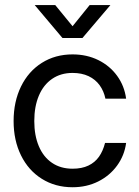

<svg xmlns="http://www.w3.org/2000/svg" viewBox="-20 -748 563 779"><path d="M35.2 -256.8Q35.2 -335.4 65.2 -397Q95.2 -458.5 149.7 -492.9Q204.1 -527.3 274.4 -527.3Q332 -527.3 378.9 -504.2Q425.8 -481 455.3 -440.2Q484.9 -399.4 491.7 -347.7H407.7Q401.4 -378.4 384.3 -402.1Q367.2 -425.8 339.4 -439Q311.5 -452.1 274.4 -452.1Q226.6 -452.1 191.4 -428Q156.2 -403.8 137.7 -359.9Q119.1 -315.9 119.1 -256.8Q119.1 -198.2 137.7 -154.5Q156.2 -110.8 191.2 -87.2Q226.1 -63.5 274.4 -63.5Q312 -63.5 338.6 -76.2Q365.2 -88.9 381.6 -112.1Q397.9 -135.3 406.2 -168H491.7Q484.9 -117.2 455.1 -76.2Q425.3 -35.2 378.4 -11.7Q331.5 11.7 274.4 11.7Q204.1 11.7 149.7 -22.5Q95.2 -56.6 65.2 -117.7Q35.2 -178.7 35.2 -256.8ZM274.4 -641.6 343.8 -727.5H427.7V-727.1L314.5 -593.8H233.4L121.1 -727.1V-727.5H204.1Z"/></svg>

Font: Intratopia Thin
Style: Regular
Weight: 100
Designer: Rasmus Andersson
Foundry: rsms
Version: Version 3.000;Glyphs 3.2.3 (3260)